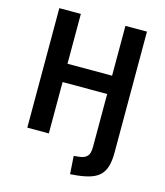

<svg xmlns="http://www.w3.org/2000/svg" viewBox="-129 -803 943 1094"><g transform="rotate(15 342.5 -256.0)"><path d="M388 193 381 87 418 83Q445 79 459.5 64Q474 49 474 8V-303H211V0H84V-705H211V-411H474V-705H601V10Q601 53 592.5 85.5Q584 118 564 139.5Q544 161 509.5 173Q475 185 424 190Z"/></g></svg>

Font: Nunito Sans 7pt Condensed
Style: Bold
Weight: 700
Width: 3
Designer: Vernon Adams
Foundry: Vernon Adams
Version: Version 3.101;gftools[0.9.27]